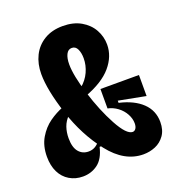

<svg xmlns="http://www.w3.org/2000/svg" viewBox="-126 -771 810 885"><g transform="rotate(-20 279.0 -329.0)"><path d="M111.5 -496.8Q111.5 -546.5 131 -585.9Q150.5 -625.3 188.5 -648.3Q226.5 -671.3 279.5 -671.3Q331.5 -671.3 368.5 -650.1Q405.5 -628.8 424.5 -594.5Q443.5 -560.2 443.5 -521.3Q443.5 -463.7 401.2 -414Q358.8 -364.3 269.3 -331.3L261.8 -376.2Q290.7 -399.7 305.5 -432.2Q320.3 -464.7 320.3 -498.8Q320.3 -525 311.7 -543.6Q303 -562.2 284.5 -562.2Q266.3 -562.2 257.1 -543.6Q247.8 -525 247.8 -494.7Q247.8 -440.2 277.5 -344.6Q307.2 -249 347.1 -175.6Q387 -102.2 416.7 -102.2Q426.3 -102.2 432.6 -111.5Q438.8 -120.8 438.8 -136.7Q438.8 -159.5 426.4 -182.5Q414 -205.5 392.2 -221.9Q370.3 -238.3 344.3 -243.7V-339H533.2V-235.8L401 -261.2V-250.5Q472.8 -234 512.3 -196.1Q551.8 -158.2 551.8 -102Q551.8 -62.7 533.6 -37Q515.3 -11.3 487.6 0.3Q459.8 12 428.5 12Q336 12 263.8 -80.2Q191.5 -172.3 151.5 -295.3Q111.5 -418.3 111.5 -496.8ZM5.7 -129.5Q5.7 -182.7 28.3 -221Q51 -259.3 84.1 -282.8Q117.2 -306.2 152.8 -319.8L166.7 -275.8Q146.2 -255.3 137.4 -230.1Q128.7 -204.8 128.7 -175.7Q128.7 -130.8 147.1 -108.8Q165.5 -86.8 195.5 -86.8Q213.3 -86.8 227.7 -95.2Q242 -103.5 253.7 -119.7L259.5 -89.8H249.5Q236.7 -34.5 204.8 -10.9Q173 12.7 131.7 12.7Q95 12.7 66 -4.7Q37 -22 21.3 -54Q5.7 -86 5.7 -129.5Z"/></g></svg>

Font: Bricolage Grotesque 96pt Condensed ExBd
Style: Regular
Weight: 800
Width: 3
Designer: Mathieu Triay
Foundry: Atelier Triay
Version: Version 1.001;Glyphs 3.2 (3207)